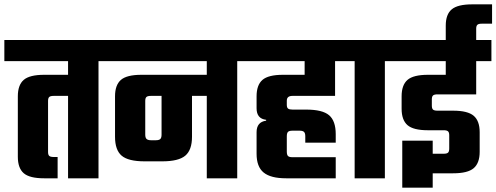

<svg xmlns="http://www.w3.org/2000/svg" viewBox="-40 -820 2283 883"><path d="M477 -636V-539H413V0H273V-379H207Q192 -379 186.5 -374Q181 -369 181 -356V-121Q181 -108 186.5 -103Q192 -98 207 -98H225V0H163Q96 0 69 -23.5Q42 -47 42 -99V-377Q42 -429 69 -452.5Q96 -476 163 -476H273V-539H-20V-636Z M1115 -636V-539H1051V0H911V-379H843V-191Q843 -130 812 -104Q781 -78 706 -78H625Q550 -78 519.5 -104Q489 -130 489 -191V-377Q489 -429 516 -452.5Q543 -476 610 -476H911V-539H437V-636ZM703 -201V-379H654Q639 -379 633.5 -374Q628 -369 628 -356V-201Q628 -186 634.5 -180.5Q641 -175 655 -175H676Q691 -175 697 -180.5Q703 -186 703 -201Z M1501 -379H1305Q1279 -379 1279 -357V-338Q1279 -325 1285 -320.5Q1291 -316 1305 -316H1368Q1443 -316 1473.5 -290Q1504 -264 1504 -203V-164H1364V-193Q1364 -208 1358 -213.5Q1352 -219 1338 -219H1305Q1290 -219 1284.5 -213.5Q1279 -208 1279 -193V-123Q1279 -108 1284.5 -102.5Q1290 -97 1305 -97H1504V0H1276Q1205 0 1172.5 -26.5Q1140 -53 1140 -113V-212Q1140 -259 1184 -265V-269Q1140 -274 1140 -322V-377Q1140 -429 1167 -452.5Q1194 -476 1261 -476H1361V-539H1075V-636H1569V-539H1501Z M1795 -636V-539H1730V0H1591V-539H1526V-636Z M2223 -711H2175Q2161 -711 2155.5 -706Q2150 -701 2150 -688V-636H2220V-539H2150V-386H1972Q1957 -386 1951.5 -381Q1946 -376 1946 -363V-334Q1946 -321 1951.5 -316Q1957 -311 1972 -311H2044Q2111 -311 2138.5 -287.5Q2166 -264 2166 -212V-122Q2166 -70 2138.5 -46.5Q2111 -23 2044 -23H1950V43H1810V-173H1950V-113H2001Q2015 -113 2020.5 -118Q2026 -123 2026 -137V-198Q2026 -211 2020.5 -216Q2015 -221 2001 -221H1928Q1861 -221 1834 -244.5Q1807 -268 1807 -320V-377Q1807 -429 1834 -452.5Q1861 -476 1928 -476H2010V-539H1755V-636H2010V-702Q2010 -754 2037.5 -777Q2065 -800 2132 -800H2223Z"/></svg>

Font: Teko SemiBold
Style: Regular
Weight: 600
Designer: Manushi Parikh, Jonny Pinhorn
Foundry: Indian Type Foundry
Version: Version 1.106;PS 1.0;hotconv 1.0.78;makeotf.lib2.5.61930; tt